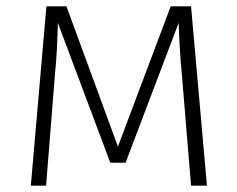

<svg xmlns="http://www.w3.org/2000/svg" viewBox="-20 -584 747 604"><path d="M581 -564H517L351 -123L189 -564H126L77 0H125L153 -351C159 -411 161 -464 162 -512L327 -72H375L542 -512C544 -460 546 -411 552 -351L581 0H631Z"/></svg>

Font: Glow Sans SC Normal Light
Style: Regular
Weight: 300
Designer: Ryoko NISHIZUKA (kana, bopomofo & ideographs); Paul D. Hunt (Latin, Greek & Cyrillic); Sandoll Communications, Soo-young
Version: Version 0.93